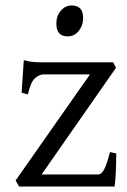

<svg xmlns="http://www.w3.org/2000/svg" viewBox="-20 -682 465 702"><path d="M405 -121Q405 -91 403.5 -54.5Q402 -18 399 0H50L37 -22L309 -410H140Q124 -410 108 -396Q92 -382 82 -337L59 -343L67 -462Q89 -456 105.5 -455Q122 -454 153 -454H394L404 -434L132 -44H338Q351 -44 361 -63Q371 -82 382 -126ZM227 -549Q186 -549 186 -596Q186 -624 202.5 -643Q219 -662 242 -662Q284 -662 284 -616Q284 -589 268 -569Q252 -549 227 -549Z"/></svg>

Font: ChillKai
Style: Regular
Weight: 400
Designer: ChillType
Foundry: 寒蝉字型
Version: Version 2.000